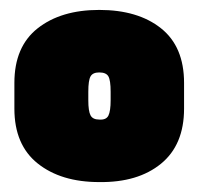

<svg xmlns="http://www.w3.org/2000/svg" viewBox="-20 -855 400 387"><path d="M351 -636Q351 -563 304.5 -525Q258 -487 180 -488Q103 -488 56 -525.5Q9 -563 9 -636V-688Q9 -761 56 -798Q103 -835 180 -835Q258 -835 304.5 -798Q351 -761 351 -688ZM203 -670Q203 -693 198.5 -701Q194 -709 180 -709Q167 -709 162.5 -701Q158 -693 158 -670V-653Q158 -631 162.5 -622.5Q167 -614 180 -614Q194 -613 198.5 -622Q203 -631 203 -653Z"/></svg>

Font: Gasoek One
Style: Regular
Weight: 400
Designer: Jiashuo Zhang
Foundry: JAMO
Version: Version 1.000; ttfautohint (v1.8.4.7-5d5b);gftools[0.9.29]